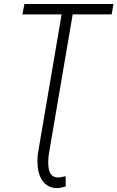

<svg xmlns="http://www.w3.org/2000/svg" viewBox="-20 -731 589 963"><path d="M549.3 -710.9 540 -658.7H92.3L102.5 -710.9ZM309.6 204.1Q298.8 207.5 288.3 209.7Q277.8 211.9 266.1 212.4Q233.4 211.9 212.4 195.8Q191.4 179.7 181.2 154.3Q170.9 128.9 168.7 99.6Q166.5 70.3 169.4 43.5L297.9 -710.9H353.5L224.6 43.9Q222.7 58.1 221.9 77.4Q221.2 96.7 224.4 115.2Q227.5 133.8 238.3 146.2Q249 158.7 270 159.2Q279.8 159.2 289.8 157Q299.8 154.8 309.1 152.8Z"/></svg>

Font: Roboto Condensed Light
Style: Italic
Weight: 300
Italic angle: -12°
Designer: Christian Robertson
Foundry: Google
Version: Version 3.0; 2020